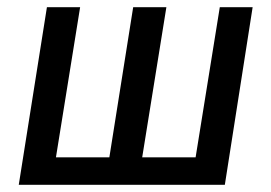

<svg xmlns="http://www.w3.org/2000/svg" viewBox="-20 -512 752 532"><path d="M32 0 110 -492H202L135 -76H283L349 -492H441L374 -76H522L589 -492H680L603 0Z"/></svg>

Font: Nunito Sans 10pt Condensed SemiBold
Style: Italic
Weight: 600
Width: 3
Italic angle: -9°
Designer: Vernon Adams
Foundry: Vernon Adams
Version: Version 3.101;gftools[0.9.27]